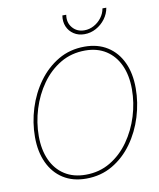

<svg xmlns="http://www.w3.org/2000/svg" viewBox="-100 -1014 912 1101"><g transform="rotate(-10 356.0 -463.5)"><path d="M312.5 9.8Q234.9 9.8 179.2 -25.6Q123.5 -61 93.5 -125.2Q63.5 -189.5 63.5 -275.4Q63.5 -359.9 89.1 -441.9Q114.7 -523.9 163.1 -590.6Q211.4 -657.2 279.5 -697.3Q347.7 -737.3 433.1 -737.3Q510.3 -737.3 565.9 -701.9Q621.6 -666.5 651.4 -602.5Q681.2 -538.6 681.2 -452.1Q681.2 -368.2 655.8 -285.9Q630.4 -203.6 582.5 -137Q534.7 -70.3 466.6 -30.3Q398.4 9.8 312.5 9.8ZM313.5 -12.7Q393.6 -12.7 457.3 -50.8Q521 -88.9 565.9 -152.6Q610.8 -216.3 634.8 -293.7Q658.7 -371.1 658.7 -450.2Q658.7 -530.8 631.6 -590.1Q604.5 -649.4 553.7 -682.1Q502.9 -714.8 432.6 -714.8Q352.1 -714.8 288.1 -676.8Q224.1 -638.7 179 -575Q133.8 -511.2 109.9 -433.6Q85.9 -356 85.9 -276.9Q85.9 -197.3 113 -137.7Q140.1 -78.1 191.2 -45.4Q242.2 -12.7 313.5 -12.7ZM446.3 -807.6Q410.6 -807.6 384.3 -825Q357.9 -842.3 345.7 -871.3Q333.5 -900.4 339.4 -935.5H361.8Q354.5 -891.1 380.4 -860.4Q406.2 -829.6 449.7 -829.6Q479 -829.6 505.1 -843.8Q531.2 -857.9 549.6 -882.1Q567.9 -906.2 572.8 -935.5H595.2Q589.4 -900.4 567.6 -871.3Q545.9 -842.3 514.2 -825Q482.4 -807.6 446.3 -807.6Z"/></g></svg>

Font: Inter 24pt Thin
Style: Italic
Weight: 250
Italic angle: -9.3988°
Version: Version 4.001;git-66647c0bb